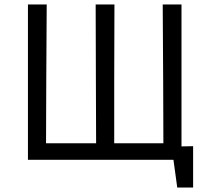

<svg xmlns="http://www.w3.org/2000/svg" viewBox="-20 -715 937 859"><path d="M105 0V-695H189L187 -360L186 -74H410L409 -353L408 -695H492L491 -352V-74H711L710 -357L708 -695H792V-60L844 -61V124H773L756 0Z"/></svg>

Font: Ruda
Style: Regular
Weight: 400
Designer: Mariela Monsalve and Angelina Sanchez
Foundry: Mariela Monsalve and Angelina Sanchez
Version: Version 2.000